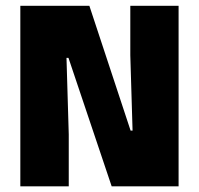

<svg xmlns="http://www.w3.org/2000/svg" viewBox="-20 -660 704 680"><path d="M296.5 -639.5 442.5 -197.5H449.5L441.5 -464.5V-639.5H612.5V0H375.5L222.5 -455H215.5L223.5 -184V0H52V-639.5Z"/></svg>

Font: Anek Odia Medium ExtraBold
Style: Regular
Weight: 800
Version: Version 1.003